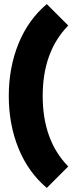

<svg xmlns="http://www.w3.org/2000/svg" viewBox="-20 -784 360 940"><path d="M209 136Q118 59 70.5 -58Q23 -175 23 -314Q23 -453 70.5 -570Q118 -687 209 -764L314 -659Q189 -531 189 -314Q189 -97 314 31Z"/></svg>

Font: Outfit Black
Style: Regular
Weight: 900
Designer: Rodrigo Fuenzalida
Foundry: fragTYPE
Version: Version 1.100; ttfautohint (v1.8.4.7-5d5b)